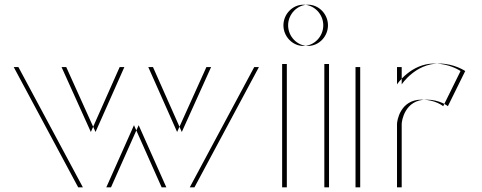

<svg xmlns="http://www.w3.org/2000/svg" viewBox="-20 -799 2057 819"><path d="M453.5 0H333.5L58.5 -513H262.5L387.5 -236L510.5 -513H632.5L755.5 -236L880.5 -513H1084.5L809.5 0H689.5L571.5 -265ZM433.5 0 551.5 -265 669.5 0H789.5L1064.5 -513H860.5L735.5 -236L612.5 -513H490.5L367.5 -236L242.5 -513H38.5L313.5 0Z M1209 -691C1209 -739 1248 -779 1294 -779C1340 -779 1379 -739 1379 -691C1379 -643 1340 -603 1294 -603C1248 -603 1209 -643 1209 -691ZM1203.5 0V-526H1383.5V0ZM1189 -691C1189 -643 1228 -603 1274 -603C1320 -603 1359 -643 1359 -691C1359 -739 1320 -779 1274 -779C1228 -779 1189 -739 1189 -691ZM1183.5 0H1363.5V-526H1183.5Z M1693.5 -513V-439C1693.5 -439 1751.5 -528 1852.5 -528C1918.5 -528 1964.5 -496 1964.5 -496L1890.5 -346C1890.5 -346 1857.5 -374 1798.5 -374C1706.5 -374 1693.5 -283 1693.5 -270V0H1516.5V-513ZM1673.5 -513H1496.5V0H1673.5V-270C1673.5 -283 1686.5 -374 1778.5 -374C1837.5 -374 1870.5 -346 1870.5 -346L1944.5 -496C1944.5 -496 1898.5 -528 1832.5 -528C1731.5 -528 1673.5 -439 1673.5 -439Z"/></svg>

Font: Hussar Plate
Style: Regular
Weight: 700
Foundry: Cannot Into Space Fonts
Version: Version 0.798247